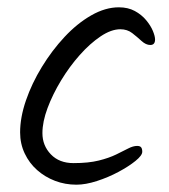

<svg xmlns="http://www.w3.org/2000/svg" viewBox="-20 -522 462 525"><path d="M305 -502Q330 -502 348.5 -492Q367 -482 379.5 -467Q392 -452 398 -437.5Q404 -423 404 -414Q404 -399 391 -399Q379 -399 367 -410Q355 -421 341.5 -431.5Q328 -442 309 -442Q284 -442 255 -422.5Q226 -403 198 -371.5Q170 -340 147 -302Q124 -264 110 -226.5Q96 -189 96 -158Q96 -124 119 -100Q142 -76 181 -76Q222 -76 250 -83Q278 -90 297.5 -99.5Q317 -109 330.5 -116Q344 -123 355 -123Q363 -123 366 -119Q369 -115 369 -107Q369 -97 350.5 -82Q332 -67 304 -52Q276 -37 245 -27Q214 -17 189 -17Q158 -17 130.5 -27.5Q103 -38 81.5 -57Q60 -76 47.5 -102.5Q35 -129 35 -160Q35 -201 51 -247.5Q67 -294 94.5 -339Q122 -384 156.5 -421Q191 -458 229.5 -480Q268 -502 305 -502Z"/></svg>

Font: Kalam Variable Light
Style: Regular
Weight: 300
Designer: Lipi Raval, Jonny Pinhorn
Foundry: Indian Type Foundry
Version: Version 3.000